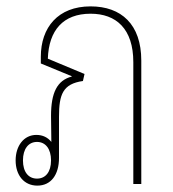

<svg xmlns="http://www.w3.org/2000/svg" viewBox="-20 -577 543 602"><path d="M97 5C140 5 165 -29 165 -82V-211C165 -281 177 -314 240 -323L245 -345L130 -393C133 -482 178 -534 264 -534C344 -534 398 -487 398 -382V0H423V-387C423 -501 360 -557 264 -557C162 -557 108 -491 108 -399V-378L205 -338V-337C159 -325 140 -286 140 -214L141 -132C130 -146 114 -154 94 -154C55 -154 29 -120 29 -74C29 -28 55 5 97 5ZM96 -17C69 -17 52 -38 52 -74C52 -110 69 -132 96 -132C123 -132 140 -110 140 -74C140 -38 123 -17 96 -17Z"/></svg>

Font: Noto Sans Thai Looped Condensed Thin
Style: Regular
Weight: 100
Width: 3
Designer: Sasikarn Vongin, Ben Mitchell
Foundry: The Fontpad Ltd
Version: Version 1.001